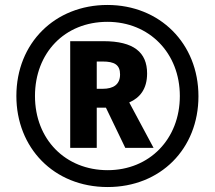

<svg xmlns="http://www.w3.org/2000/svg" viewBox="-20 -744 867 774"><path d="M414 10C627 10 780 -144 780 -356C780 -569 624 -724 413 -724C202 -724 46 -571 46 -357C46 -149 196 10 414 10ZM414 -58C244 -58 121 -182 121 -357C121 -530 240 -656 413 -656C582 -656 705 -530 705 -357C705 -184 583 -58 414 -58ZM263 -148H370V-310H407L485 -148H599L501 -331C544 -350 573 -385 573 -448C573 -533 519 -578 397 -578H263ZM394 -386H370V-496H394C441 -496 464 -483 464 -444C464 -404 438 -386 394 -386Z"/></svg>

Font: Noto Sans Lao Looped SemiCondensed
Style: Bold
Weight: 700
Width: 4
Designer: Mark Frömberg, Ben Mitchell
Foundry: The Fontpad Ltd
Version: Version 1.002